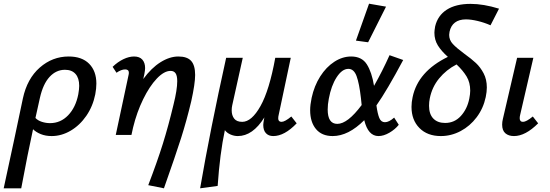

<svg xmlns="http://www.w3.org/2000/svg" viewBox="-65 -731 2978 1040"><path d="M457 -278Q457 -252 451 -220Q438 -155 402.5 -103.5Q367 -52 317.5 -23Q268 6 215 6Q182 6 156 -4.5Q130 -15 114 -31Q85 101 50 289H-45Q18 -1 59 -198Q82 -305 150.5 -365Q219 -425 307 -425Q379 -425 418 -385.5Q457 -346 457 -278ZM364 -266Q364 -308 344 -330.5Q324 -353 287 -353Q239 -353 203.5 -314.5Q168 -276 151 -200L127 -92Q140 -78 162 -71Q184 -64 206 -64Q263 -64 304 -106.5Q345 -149 359 -220Q364 -248 364 -266Z M992 -325Q992 -278 971 -183Q946 -78 916 16.5Q886 111 823 289L738 272Q787 144 817 48Q847 -48 875 -165Q895 -245 895 -291Q895 -321 886 -334Q877 -347 859 -347Q824 -347 784.5 -305.5Q745 -264 710.5 -193.5Q676 -123 656 -41L647 0H562L631 -323Q633 -331 633 -337Q633 -355 613 -355Q592 -355 566 -337L545 -369Q573 -396 603.5 -410.5Q634 -425 661 -425Q691 -425 706 -408Q721 -391 721 -362Q721 -352 717 -330L711 -303Q755 -363 804.5 -394Q854 -425 901 -425Q949 -425 970.5 -401Q992 -377 992 -325Z M1542 -63Q1476 6 1415 6Q1390 6 1375.5 -9.5Q1361 -25 1361 -54Q1361 -63 1365 -85L1367 -95Q1304 6 1223 6Q1203 6 1183.5 -2.5Q1164 -11 1153 -26Q1126 101 1114 276L1019 289Q1073 -25 1160 -418H1250L1193 -161Q1190 -148 1190 -133Q1190 -106 1203.5 -88.5Q1217 -71 1247 -71Q1298 -71 1346 -156.5Q1394 -242 1426 -418H1510L1445 -111Q1442 -99 1442 -90Q1442 -71 1460 -71Q1478 -71 1513 -100Z M2070 -94 2095 -55Q2075 -30 2044 -12Q2013 6 1985 6Q1929 6 1908 -80Q1822 6 1737 6Q1678 6 1646.5 -32Q1615 -70 1615 -134Q1615 -163 1623 -201Q1637 -266 1669.5 -317Q1702 -368 1746 -396.5Q1790 -425 1837 -425Q1895 -425 1922 -382.5Q1949 -340 1961 -266Q2006 -345 2045 -432L2119 -406Q2031 -241 1974 -160Q1980 -115 1989.5 -92Q1999 -69 2020 -69Q2042 -69 2070 -94ZM1894 -162 1890 -200Q1881 -279 1866.5 -318.5Q1852 -358 1822 -358Q1788 -358 1758.5 -312.5Q1729 -267 1716 -196Q1710 -165 1710 -138Q1710 -60 1762 -60Q1818 -60 1894 -162ZM1863 -511 1934 -711 2026 -695 1929 -502Z M2370 -559Q2368 -547 2368 -542Q2368 -514 2388 -492.5Q2408 -471 2450 -440Q2489 -412 2513 -389.5Q2537 -367 2554.5 -334Q2572 -301 2572 -257Q2572 -234 2566 -205Q2553 -144 2517 -96Q2481 -48 2430 -21Q2379 6 2323 6Q2250 6 2207 -37.5Q2164 -81 2164 -152Q2164 -178 2170 -205Q2199 -344 2361 -423Q2326 -454 2307 -484.5Q2288 -515 2288 -554Q2288 -564 2292 -588Q2306 -647 2355 -678.5Q2404 -710 2484 -710Q2554 -710 2638 -684L2592 -594Q2558 -609 2522 -617.5Q2486 -626 2459 -626Q2422 -626 2399.5 -609Q2377 -592 2370 -559ZM2482 -240Q2482 -284 2462.5 -316.5Q2443 -349 2408 -382Q2352 -353 2313.5 -306Q2275 -259 2263 -198Q2259 -179 2259 -158Q2259 -113 2282 -89Q2305 -65 2346 -65Q2397 -65 2431.5 -103Q2466 -141 2477 -197Q2482 -222 2482 -240Z M2655 -56Q2655 -71 2659 -87L2736 -418H2824L2753 -111Q2750 -99 2750 -91Q2750 -71 2768 -71Q2786 -71 2821 -100L2850 -63Q2781 6 2719 6Q2690 6 2672.5 -9Q2655 -24 2655 -56Z"/></svg>

Font: Ysabeau Semibold
Style: Italic
Weight: 600
Italic angle: -12°
Designer: Christian Thalmann (Catharsis Fonts)
Version: Version 0.003